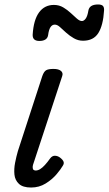

<svg xmlns="http://www.w3.org/2000/svg" viewBox="-20 -823 485 858"><path d="M119 15Q82 15 64.5 -1.5Q47 -18 44.5 -43Q42 -68 47.5 -96Q53 -124 60 -148L169 -483Q176 -503 186 -509Q196 -515 219 -515Q242 -515 252.5 -506Q263 -497 258 -483L133 -103Q126 -85 126 -76Q126 -67 130 -64Q134 -61 139 -61Q149 -61 159 -67Q169 -73 180.5 -85.5Q192 -98 204 -115Q213 -127 225 -127Q237 -127 248 -119Q261 -109 264 -100.5Q267 -92 261 -83Q252 -67 232.5 -44Q213 -21 184 -3Q155 15 119 15ZM351 -641Q329 -641 310 -652Q291 -663 275.5 -677Q260 -691 248 -702Q236 -713 225 -713Q213 -713 205.5 -701.5Q198 -690 195 -666Q193 -653 183 -646.5Q173 -640 156 -640Q125 -640 126 -668Q130 -734 154.5 -767.5Q179 -801 221 -801Q244 -801 262.5 -790Q281 -779 296 -765Q311 -751 323.5 -740Q336 -729 346 -729Q355 -729 363 -740Q371 -751 375 -776Q380 -803 418 -803Q434 -803 440 -796.5Q446 -790 445 -776Q441 -710 419.5 -675.5Q398 -641 351 -641Z"/></svg>

Font: Playwrite US Trad
Style: Regular
Weight: 400
Designer: Veronika Burian, José Scaglione
Foundry: TypeTogether
Version: Version 1.002